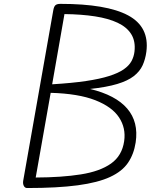

<svg xmlns="http://www.w3.org/2000/svg" viewBox="-20 -948 764 968"><path d="M117 0Q105.5 0 100 -11Q94.5 -22 97 -37L248.5 -895.5Q252 -915.5 259.8 -922Q267.5 -928.5 284.5 -928.5Q517.5 -928.5 625.8 -870.5Q734 -812.5 718 -687.5Q713 -649.5 699 -618.8Q685 -588 654.5 -564.2Q624 -540.5 570.8 -524.5Q517.5 -508.5 434 -499.5Q563 -468.5 621.2 -400.8Q679.5 -333 664 -230Q655 -171 625.5 -127.5Q596 -84 535 -55.8Q474 -27.5 372.2 -13.8Q270.5 0 117 0ZM160 -53Q291.5 -53.5 387.8 -68.8Q484 -84 539.8 -123.5Q595.5 -163 606 -236.5Q615.5 -302.5 580.2 -356Q545 -409.5 460.2 -442.8Q375.5 -476 235.5 -480ZM243 -523Q343 -529 413.5 -539.5Q484 -550 530.2 -564.8Q576.5 -579.5 603.5 -598.2Q630.5 -617 642.8 -639.5Q655 -662 658 -688Q664 -739.5 642 -775.2Q620 -811 573.5 -833Q527 -855 459 -865.5Q391 -876 305 -877Z"/></svg>

Font: Edu VIC WA NT Hand Pre
Style: Regular
Weight: 400
Designer: Tina and Corey Anderson, Eben Sorkin, Mirko Velimirovic
Foundry: Google for Education
Version: Version 1.000